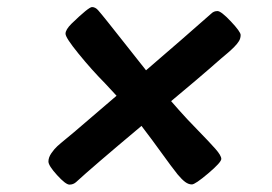

<svg xmlns="http://www.w3.org/2000/svg" viewBox="-20 -552 762 538"><path d="M180.2 -485.4Q228.5 -532.2 237.8 -532.2Q247.1 -532.2 254.9 -523.4Q262.7 -514.6 282.2 -490.2Q301.8 -465.8 334 -424.8Q366.2 -383.8 389.2 -355Q492.2 -443.4 572.3 -514.2Q579.1 -521 589.4 -521Q599.6 -521 627 -491.9Q654.3 -462.9 654.3 -453.9Q654.3 -444.8 649.7 -437Q645 -429.2 636.2 -420.4Q627.4 -411.6 619.1 -404.5Q610.8 -397.5 598.4 -387Q585.9 -376.5 565.9 -358.6Q545.9 -340.8 459.5 -268.6L481 -244.1Q501.5 -220.7 534.2 -187.3Q566.9 -153.8 583.5 -135Q600.1 -116.2 600.1 -106.7Q600.1 -97.2 563.5 -66.2Q526.9 -35.2 517.6 -35.2Q508.3 -35.2 498.8 -42.2Q489.3 -49.3 477.5 -63.5Q460.4 -85 434.3 -121.3Q408.2 -157.7 376.5 -199.2Q237.3 -82.5 192.9 -41.5Q185.1 -34.7 174.6 -34.7Q164.1 -34.7 139.9 -61.3Q115.7 -87.9 115.7 -99.4Q115.7 -110.8 124 -122.8Q132.3 -134.8 140.6 -142.3Q148.9 -149.9 166.3 -164.1Q183.6 -178.2 188 -182.1L306.6 -283.7L274.4 -318.4Q236.8 -356.4 200.2 -401.4Q163.6 -446.3 163.6 -457.5Q163.6 -468.8 180.2 -485.4Z"/></svg>

Font: Sonsie One
Style: Regular
Weight: 400
Designer: Riccardo De Franceschi
Foundry: Sorkin Type Co
Version: Version 1.003